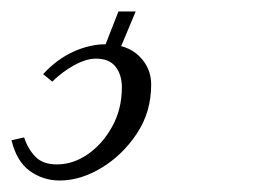

<svg xmlns="http://www.w3.org/2000/svg" viewBox="-130 -20 456 334"><path d="M-110 224 -88 219Q-82 238 -69 252Q-56 266 -31 266Q-3 266 22.5 248.5Q48 231 65 200.5Q82 170 82 132Q82 110 71 96Q60 82 37 82Q20 82 -1 93.5Q-22 105 -39 122L-55 109Q-31 83 -2.5 70Q26 57 54 57Q91 57 112 77.5Q133 98 133 127Q133 175 108 212.5Q83 250 46.5 272Q10 294 -26 294Q-55 294 -78 277.5Q-101 261 -110 224ZM78 67 51 64 76 0H106Z"/></svg>

Font: Baskervville
Style: Italic
Weight: 400
Italic angle: -18°
Designer: ANRT
Foundry: ANRT
Version: Version 1.100